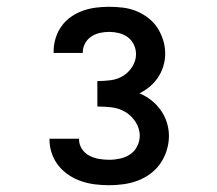

<svg xmlns="http://www.w3.org/2000/svg" viewBox="-20 -863 640 566"><path d="M302 -317Q281 -317 260.5 -319.5Q240 -322 220.5 -328.5Q201 -335 183.5 -346.5Q166 -358 153 -374Q140 -390 133 -410Q126 -430 126 -450V-454H213V-452Q213 -437 221.5 -424Q230 -411 243.5 -404Q257 -397 272 -394.5Q287 -392 302 -392Q318 -392 334 -395.5Q350 -399 363.5 -408Q377 -417 384.5 -432Q392 -447 392 -463Q392 -484 380 -503Q368 -522 349.5 -533Q331 -544 309.5 -546.5Q288 -549 267 -549V-624Q286 -624 306 -626.5Q326 -629 342.5 -639Q359 -649 370 -666.5Q381 -684 381 -703Q381 -718 374.5 -731.5Q368 -745 356.5 -753.5Q345 -762 330.5 -765.5Q316 -769 302 -769Q288 -769 274.5 -766Q261 -763 249.5 -755.5Q238 -748 231 -735.5Q224 -723 224 -709V-707H138V-711Q138 -731 144 -750.5Q150 -770 161.5 -786Q173 -802 189.5 -813.5Q206 -825 224.5 -831.5Q243 -838 262.5 -840.5Q282 -843 302 -843Q322 -843 342.5 -840.5Q363 -838 381.5 -830.5Q400 -823 416.5 -810.5Q433 -798 444 -781Q455 -764 461 -744.5Q467 -725 467 -705Q467 -686 461.5 -668Q456 -650 446 -635Q436 -620 422 -608Q408 -596 391 -588Q410 -580 426 -567.5Q442 -555 454 -538Q466 -521 472 -501.5Q478 -482 478 -462Q478 -441 471.5 -420Q465 -399 453 -381.5Q441 -364 423.5 -351Q406 -338 386 -330.5Q366 -323 344.5 -320Q323 -317 302 -317Z"/></svg>

Font: Iosevka Semibold Extended
Style: Regular
Weight: 600
Width: 7
Monospace: yes
Designer: Belleve Invis
Foundry: Belleve Invis
Version: Version 32.5.0; ttfautohint (v1.8.4)